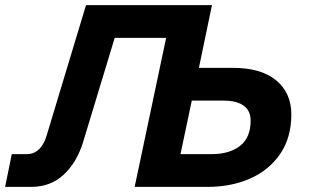

<svg xmlns="http://www.w3.org/2000/svg" viewBox="-37 -730 1212 750"><path d="M-17 0 9 -128H67Q96 -128 115.5 -147Q135 -166 145 -200L299 -710H791L641 0H490L613 -582H411L287 -173Q262 -94 211 -47Q160 0 85 0ZM489 0 639 -710H791L740 -465H872Q983 -465 1042 -416Q1101 -367 1101 -283Q1101 -193 1058 -129.5Q1015 -66 941 -33Q867 0 774 0ZM668 -128H791Q859 -128 900.5 -160Q942 -192 942 -259Q942 -298 914.5 -317.5Q887 -337 836 -337H712Z"/></svg>

Font: Geist
Style: Bold Italic
Weight: 700
Italic angle: -12°
Designer: Basement.studio, Andrés Briganti, Mateo Zaragoza
Foundry: Basement.studio, Vercel, Andrés Briganti, Guido Ferreyra, Mateo Zaragoza
Version: Version 1.500; ttfautohint (v1.8.4.7-5d5b)